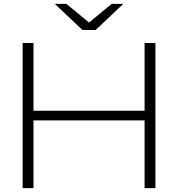

<svg xmlns="http://www.w3.org/2000/svg" viewBox="-20 -972 920 992"><path d="M97 -750H153V0H97ZM727 -750H783V0H727ZM123 -400H767V-350H123ZM474 -817H406L263 -952H323L448 -849H432L557 -952H617Z"/></svg>

Font: Unbounded ExtraLight
Style: Regular
Weight: 250
Designer: Luke Prowse, Jean-Baptiste Morizot, Fátima Lázaro, Florian Runge
Foundry: NaN
Version: Version 1.701;gftools[0.9.28.dev5+ged2979d]